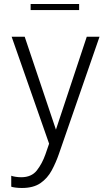

<svg xmlns="http://www.w3.org/2000/svg" viewBox="-20 -714 553 956"><path d="M89 222Q71 222 55.5 219.8Q40 217.5 36 215.5V161Q42.5 164 57.2 166.2Q72 168.5 85.5 168.5Q137 168.5 163.5 134.5Q190 100.5 206 55L224.5 1.5L38 -531H103L258.5 -68.5L412 -531H475.5L273.5 52Q258.5 95.5 237.5 134.5Q216.5 173.5 181.5 197.8Q146.5 222 89 222ZM132.5 -664V-694H374V-664Z"/></svg>

Font: Epilogue Light
Style: Regular
Weight: 300
Designer: Tyler Finck
Foundry: Etcetera Type Co
Version: Version 2.111; ttfautohint (v1.8.3)